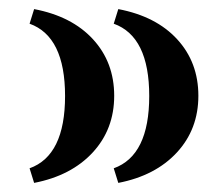

<svg xmlns="http://www.w3.org/2000/svg" viewBox="-20 -434 491 422"><path d="M240 -32 230 -64.1Q308 -92 308 -223Q308 -354 230 -381.9L240 -414Q322.9 -398.3 369.4 -347.7Q416 -297 416 -223.5Q416 -150 368.8 -98.9Q321.6 -47.8 240 -32ZM55 -32 45 -64.1Q123 -92 123 -223Q123 -354 45 -381.9L55 -414Q137.9 -398.3 184.4 -347.7Q231 -297 231 -223.5Q231 -150 183.8 -98.9Q136.6 -47.8 55 -32Z"/></svg>

Font: Baskervville SC
Style: Regular
Weight: 400
Designer: Alexis Faudot, Rémi Forte, Morgane Pierson, Rafael Ribas, Tanguy Vanlaeys, Rosalie Wagner, Thomas Huot-Marchand
Foundry: ANRT
Version: Version 1.100